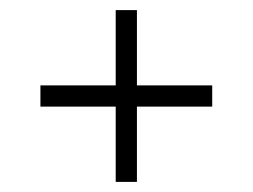

<svg xmlns="http://www.w3.org/2000/svg" viewBox="-20 -490 500 380"><path d="M209 -470H251V-130H209ZM60 -279V-321H400V-279Z"/></svg>

Font: Kalnia Glaze Thin Medium
Style: Regular
Weight: 500
Version: Version 1.110